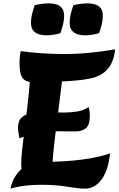

<svg xmlns="http://www.w3.org/2000/svg" viewBox="-20 -1102 709 1141"><path d="M140 -29Q119 -49 112.5 -73.5Q106 -98 106 -128Q106 -159 111.5 -210.5Q117 -262 125 -326Q133 -390 141.5 -459Q150 -528 155.5 -595Q161 -662 161 -719L350 -721Q352 -712 352 -703Q352 -694 352 -683Q352 -651 345.5 -595Q339 -539 330 -470Q321 -401 312 -329Q303 -257 296.5 -191.5Q290 -126 290 -77Q290 -70 290 -64Q290 -58 290 -52ZM42 19Q45 3 55 -23Q65 -49 86.5 -76Q108 -103 145.5 -121.5Q183 -140 241 -140Q301 -140 359.5 -143.5Q418 -147 470 -154Q522 -161 564 -170.5Q606 -180 634 -191Q623 -87 582.5 -34Q542 19 486 19Q448 19 379.5 7.5Q311 -4 225 -4Q185 -4 138.5 0.5Q92 5 42 19ZM95 -280Q93 -295 90 -311.5Q87 -328 87 -343Q87 -383 108 -403Q129 -423 164 -429.5Q199 -436 242 -436Q261 -436 280 -435.5Q299 -435 318.5 -434Q338 -433 356 -433Q399 -433 439 -439.5Q479 -446 506 -466Q510 -454 512 -441Q514 -428 514 -416Q514 -359 490.5 -340Q467 -321 429 -321Q404 -321 381.5 -321Q359 -321 339 -322Q286 -322 246.5 -319Q207 -316 172 -307Q137 -298 95 -280ZM175 -614Q146 -614 128.5 -625Q111 -636 103.5 -661Q96 -686 96 -729Q96 -749 98 -767Q100 -785 104 -798Q162 -790 228 -785.5Q294 -781 360 -781Q437 -781 514 -788.5Q591 -796 664 -809Q657 -736 621.5 -693.5Q586 -651 519 -636Q487 -629 436.5 -624Q386 -619 320 -616.5Q254 -614 175 -614ZM339 -905Q320 -899 297.5 -895.5Q275 -892 254 -892Q231 -892 210.5 -898.5Q190 -905 177 -921Q164 -937 164 -968Q164 -994 170.5 -1019Q177 -1044 186 -1071Q205 -1076 227.5 -1079Q250 -1082 272 -1082Q294 -1082 314.5 -1076Q335 -1070 348 -1054Q361 -1038 361 -1008Q361 -981 354.5 -956Q348 -931 339 -905ZM569 -905Q550 -899 527.5 -895.5Q505 -892 484 -892Q461 -892 440.5 -898.5Q420 -905 407 -921Q394 -937 394 -968Q394 -994 400.5 -1019Q407 -1044 416 -1071Q435 -1076 457.5 -1079Q480 -1082 502 -1082Q524 -1082 544.5 -1076Q565 -1070 578 -1054Q591 -1038 591 -1008Q591 -981 584.5 -956Q578 -931 569 -905Z"/></svg>

Font: Merienda Black
Style: Regular
Weight: 900
Designer: Eduardo Rodriguez Tunni
Foundry: Eduardo Rodriguez Tunni
Version: Version 2.001